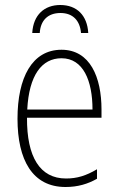

<svg xmlns="http://www.w3.org/2000/svg" viewBox="-20 -738 475 768"><path d="M221 -718C158 -718 113 -679 109 -606H139C142 -656 171 -686 222 -686C272 -686 300 -655 304 -606H333C329 -676 288 -718 221 -718ZM226 -539C108 -539 50 -427 50 -263C50 -98 110 10 242 10C291 10 331 -2 368 -23V-61C324 -35 288 -24 244 -24C140 -24 87 -110 88 -267H386V-300C386 -428 341 -539 226 -539ZM226 -505C313 -505 350 -415 350 -300H89C96 -437 147 -505 226 -505Z"/></svg>

Font: Noto Sans Condensed ExtraLight
Style: Regular
Weight: 200
Width: 3
Designer: Monotype Design Team
Foundry: Monotype Imaging Inc.
Version: Version 2.013